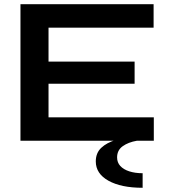

<svg xmlns="http://www.w3.org/2000/svg" viewBox="-20 -667 809 910"><path d="M656 223Q554 223 494 189.5Q434 156 434 98Q434 58 460 33.5Q486 9 530 -4Q574 -17 629 -22V0Q588 7 561.5 26Q535 45 535 79Q535 103 550 119.5Q565 136 592.5 145Q620 154 656 154ZM210 -270V-111H709V0H77V-647H708V-536H210V-375H618V-270Z"/></svg>

Font: Syne
Style: Bold
Weight: 700
Designer: Lucas Descroix
Foundry: Bonjour Monde
Version: Version 2.200